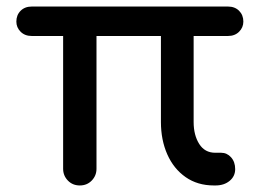

<svg xmlns="http://www.w3.org/2000/svg" viewBox="-20 -567 809 587"><path d="M224 0Q202 0 187.5 -15Q173 -30 173 -51V-457H77Q56 -457 43 -470Q30 -483 30 -501Q30 -521 43 -534Q56 -547 77 -547H677Q698 -547 711 -534Q724 -521 724 -501Q724 -483 711 -470Q698 -457 677 -457H572V-194Q572 -154 589 -127Q606 -100 638 -100H656Q674 -100 686.5 -86Q699 -72 699 -50Q699 -28 682 -14Q665 0 639 0H634Q584 0 547.5 -25.5Q511 -51 491.5 -95Q472 -139 472 -194V-457H275V-51Q275 -30 260.5 -15Q246 0 224 0Z"/></svg>

Font: Comfortaa
Style: Bold
Weight: 700
Designer: Johan Aakerlund
Foundry: Johan Aakerlund
Version: Version 3.104; ttfautohint (v1.8.1.43-b0c9)